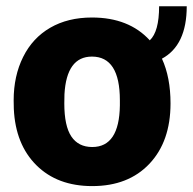

<svg xmlns="http://www.w3.org/2000/svg" viewBox="-20 -595 627 624"><path d="M24.4 -269Q24.4 -348.1 55.2 -409.9Q85.9 -471.7 143.3 -504.9Q200.7 -538.1 278.8 -538.1Q398.9 -538.1 466.8 -463.9Q497.1 -492.2 497.1 -574.7H586.9Q586.9 -447.8 506.3 -404.3Q534.2 -343.8 534.2 -258.8Q534.2 -135.3 465.6 -62.7Q397 9.8 279.8 9.8Q166.5 9.8 98.4 -57.9Q30.3 -125.5 24.9 -241.2ZM189 -258.8Q189 -185.5 211.9 -151.4Q234.9 -117.2 279.8 -117.2Q367.7 -117.2 369.6 -252.4V-269Q369.6 -411.1 278.8 -411.1Q196.3 -411.1 189.5 -288.6Z"/></svg>

Font: Sadagaat-English
Style: Regular
Weight: 900
Designer: Ahmed alsheikh
Foundry: Ahmed alsheikh Design
Version: Version 2.137;January 17, 2018;FontCreator 11.0.0.2408 64-bi